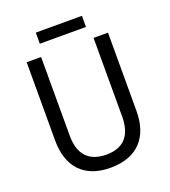

<svg xmlns="http://www.w3.org/2000/svg" viewBox="-154 -965 961 1087"><g transform="rotate(-20 327.0 -422.0)"><path d="M466 -854H188V-787H466ZM572 -242V-714H485V-241C485 -132 437 -68 329 -68C223 -68 169 -127 169 -240V-714H82V-243C82 -84 166 10 325 10C492 10 572 -89 572 -242Z"/></g></svg>

Font: Noto Sans Lao Looped SemiCondensed
Style: Regular
Weight: 400
Width: 4
Designer: Mark Frömberg, Ben Mitchell
Foundry: The Fontpad Ltd
Version: Version 1.003